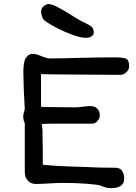

<svg xmlns="http://www.w3.org/2000/svg" viewBox="-20 -932 683 964"><path d="M410.6 -742.2Q380.9 -742.2 328.9 -762.9Q276.9 -783.7 237.1 -807.1Q197.3 -830.6 194.3 -839.4Q186.5 -859.9 186.5 -874.5Q186.5 -890.1 199 -900.9Q211.4 -911.6 225.6 -911.6Q233.9 -911.6 248 -906Q262.2 -900.4 280 -890.6Q297.9 -880.9 310.5 -873.3Q323.2 -865.7 340.1 -855Q356.9 -844.2 357.4 -843.8Q377 -832 397.7 -821.8Q418.5 -811.5 428.5 -805.9Q438.5 -800.3 443.8 -793.5Q450.7 -783.7 450.7 -766.6Q450.7 -758.3 440.7 -750.2Q430.7 -742.2 410.6 -742.2ZM104.5 -65.9V-314Q96.7 -326.7 96.7 -349.1Q96.7 -356 100.3 -368.9Q104 -381.8 104.5 -383.8Q97.7 -494.1 97.7 -550.3Q97.7 -552.7 97.4 -563Q97.2 -573.2 97.4 -578.4Q97.7 -583.5 98.1 -594.2Q98.6 -605 99.9 -611.1Q101.1 -617.2 103.3 -626.2Q105.5 -635.3 109.4 -640.6Q113.3 -646 118.4 -651.4Q123.5 -656.7 130.9 -659.2Q138.2 -661.6 147 -661.6Q161.1 -661.6 187.7 -650.1Q214.4 -638.7 230 -638.7Q294.9 -638.7 380.4 -641.6Q483.9 -644 553.7 -644Q600.1 -644 614.3 -636.7Q628.4 -629.4 628.4 -597.7Q628.4 -583 614.5 -569.6Q600.6 -556.2 585 -556.2Q186 -558.1 186 -560.1V-401.4Q186 -395 190.4 -395Q211.4 -395 265.6 -394Q319.8 -393.1 359.4 -393.1Q371.1 -393.1 395.3 -396.2Q419.4 -399.4 433.1 -399.4Q454.6 -399.4 467.8 -387.5Q481 -375.5 481 -350.6Q481 -340.3 470.2 -325.7Q459.5 -311 442.4 -311H231.9Q189.9 -311 189.9 -307.1Q189.9 -302.7 191.7 -293.5Q193.4 -284.2 193.4 -276.9Q193.4 -225.6 194.8 -187.5V-109.4Q193.4 -106.9 196.8 -105.5Q200.2 -104 208.3 -103.3Q216.3 -102.5 225.1 -102.1Q233.9 -101.6 245.6 -100.8Q257.3 -100.1 265.1 -99.1Q303.7 -96.7 429.7 -92.8L478.5 -90.8L559.1 -89.8H559.6Q583.5 -89.8 593.5 -73.2Q603.5 -56.6 603.5 -34.7Q603.5 12.7 536.1 12.7Q511.7 12.7 485.4 0Q472.2 -4.9 418 -9.3Q363.8 -13.7 289.6 -13.7Q270 -13.7 226.8 -11Q183.6 -8.3 159.2 -8.3Q135.7 -8.3 120.1 -24.7Q104.5 -41 104.5 -65.9Z"/></svg>

Font: Short Stack
Style: Regular
Weight: 400
Designer: James Grieshaber
Foundry: James Grieshaber
Version: Version 1.002